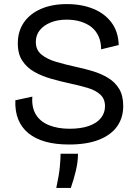

<svg xmlns="http://www.w3.org/2000/svg" viewBox="-20 -693 675 938"><path d="M317 13Q251 13 201.5 -1Q152 -15 118.5 -42.5Q85 -70 69 -110Q53 -150 55 -203L138 -221Q134 -169 155 -134Q176 -99 219 -81.5Q262 -64 320 -64Q376 -64 415 -78Q454 -92 473.5 -117Q493 -142 493 -174Q493 -210 470 -231Q447 -252 408.5 -263.5Q370 -275 323 -285Q277 -295 231 -308Q185 -321 148.5 -341.5Q112 -362 89.5 -395.5Q67 -429 67 -481Q67 -540 96.5 -583Q126 -626 180 -649.5Q234 -673 307 -673Q379 -673 435.5 -650Q492 -627 525 -582.5Q558 -538 560 -473L474 -452Q474 -488 461.5 -515.5Q449 -543 427 -560.5Q405 -578 374 -587.5Q343 -597 306 -597Q261 -597 227 -583Q193 -569 174 -545Q155 -521 155 -488Q155 -449 182.5 -426.5Q210 -404 254 -391Q298 -378 348 -367Q391 -358 432.5 -345.5Q474 -333 508 -312.5Q542 -292 562 -259Q582 -226 582 -175Q582 -118 552.5 -76Q523 -34 464 -10.5Q405 13 317 13ZM255 225Q269 160 272.5 120Q276 80 276 58H361Q361 97 351 139.5Q341 182 326 225Z"/></svg>

Font: Bricolage Grotesque
Style: Regular
Weight: 400
Designer: Mathieu Triay
Foundry: Atelier Triay
Version: Version 1.001;gftools[0.9.33.dev8+g029e19f]